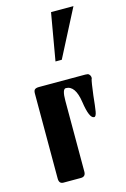

<svg xmlns="http://www.w3.org/2000/svg" viewBox="-119 -829 579 885"><g transform="rotate(-15 170.5 -387.0)"><path d="M209 -549H179L218 -774H325ZM296 -455Q309 -455 313 -451Q319 -445 320 -439Q322 -431 319 -428Q315 -416 307 -352Q302 -302 298 -278Q294 -255 285 -255Q262 -255 250 -337Q238 -418 193 -418Q176 -418 176 -362V-24Q176 0 153 0H70Q49 0 49 -25V-430Q49 -444 54 -449Q60 -455 75 -455Z"/></g></svg>

Font: Shafarik
Style: Regular
Weight: 400
Version: Version 1.001; ttfautohint (v1.8.4.7-5d5b)